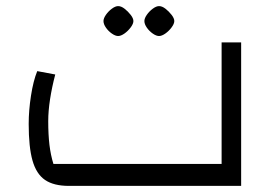

<svg xmlns="http://www.w3.org/2000/svg" viewBox="-20 -609 916 629"><path d="M206 0Q156 0 127.5 -19.5Q99 -39 86.5 -83Q74 -127 74 -203Q74 -247 81.5 -295.5Q89 -344 102 -376L161 -365Q150 -323 144 -284Q138 -245 138 -212Q138 -168 142 -134.5Q146 -101 155 -72H706V-470H770V0ZM367 -491Q358 -491 346.5 -499Q335 -507 327 -518.5Q319 -530 319 -540Q319 -549 327 -560.5Q335 -572 346.5 -580.5Q358 -589 367 -589Q377 -589 388 -580.5Q399 -572 408 -560.5Q417 -549 417 -540Q417 -531 408 -519Q399 -507 387.5 -499Q376 -491 367 -491ZM501 -491Q492 -491 480.5 -499Q469 -507 461 -518.5Q453 -530 453 -540Q453 -549 461 -560.5Q469 -572 480.5 -580.5Q492 -589 501 -589Q511 -589 522 -580.5Q533 -572 542 -560.5Q551 -549 551 -540Q551 -531 542 -519Q533 -507 521.5 -499Q510 -491 501 -491Z"/></svg>

Font: Changa ExtraLight Light
Style: Regular
Weight: 300
Version: Version 3.002; ttfautohint (v1.8.2)